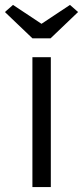

<svg xmlns="http://www.w3.org/2000/svg" viewBox="-59 -762 338 782"><path d="M73 -529H148V0H73ZM110 -665 226 -742 259 -713 147 -606H73L-39 -713L-6 -742Z"/></svg>

Font: Lexend HM
Style: Regular
Weight: 400
Designer: Bonnie Shaver-Troup, Thomas Jockin, Octavio Pardo
Foundry: Lexend
Version: Version 1.091